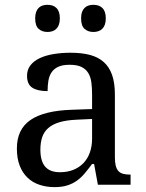

<svg xmlns="http://www.w3.org/2000/svg" viewBox="-20 -764 603 794"><path d="M147 -145Q147 -98.1 166.7 -75Q186.5 -51.8 228 -51.8Q258.3 -51.8 283 -61.5Q307.6 -71.3 325 -89.4Q342.3 -107.4 351.6 -133.3Q360.8 -159.2 360.8 -190.9V-272L296.9 -269Q254.4 -267.1 225.8 -258.5Q197.3 -250 179.7 -234.6Q162.1 -219.2 154.5 -196.8Q147 -174.3 147 -145ZM268.1 -496.1Q239.3 -496.1 221.4 -488Q203.6 -480 193.6 -465.3Q183.6 -450.7 180.2 -430.7Q176.8 -410.6 176.8 -387.2Q135.3 -387.2 113.5 -401.4Q91.8 -415.5 91.8 -450.2Q91.8 -476.1 106 -494.1Q120.1 -512.2 144.8 -523.7Q169.4 -535.2 202.1 -540.5Q234.9 -545.9 272 -545.9Q317.9 -545.9 352.1 -536.9Q386.2 -527.8 409.2 -507.3Q432.1 -486.8 443.6 -453.9Q455.1 -420.9 455.1 -373V-113.8Q455.1 -92.8 458.5 -79.1Q461.9 -65.4 469.2 -57.1Q476.6 -48.8 488.5 -45.4Q500.5 -42 517.1 -42H520V0H384.8L369.1 -85.9H360.8Q345.2 -64.9 330.6 -47.4Q315.9 -29.8 298.3 -17.1Q280.8 -4.4 258.5 2.7Q236.3 9.8 205.1 9.8Q171.9 9.8 143.3 0.2Q114.7 -9.3 94 -29.1Q73.2 -48.8 61.5 -78.9Q49.8 -108.9 49.8 -149.9Q49.8 -229.5 106.4 -268.1Q163.1 -306.6 277.8 -310.1L360.8 -313V-373Q360.8 -399.9 357.9 -422.6Q355 -445.3 345.2 -461.7Q335.4 -478 317.1 -487.1Q298.8 -496.1 268.1 -496.1ZM125.5 -688Q125.5 -703.6 129.4 -714.4Q133.3 -725.1 140.1 -731.7Q147 -738.3 156.2 -741.2Q165.5 -744.1 176.3 -744.1Q187 -744.1 196.3 -741.2Q205.6 -738.3 212.6 -731.7Q219.7 -725.1 223.6 -714.4Q227.5 -703.6 227.5 -688Q227.5 -672.9 223.6 -662.1Q219.7 -651.4 212.6 -644.5Q205.6 -637.7 196.3 -634.8Q187 -631.8 176.3 -631.8Q154.3 -631.8 139.9 -644.5Q125.5 -657.2 125.5 -688ZM315.4 -688Q315.4 -703.6 319.3 -714.4Q323.2 -725.1 330.1 -731.7Q336.9 -738.3 346.2 -741.2Q355.5 -744.1 366.2 -744.1Q377 -744.1 386.2 -741.2Q395.5 -738.3 402.6 -731.7Q409.7 -725.1 413.6 -714.4Q417.5 -703.6 417.5 -688Q417.5 -672.9 413.6 -662.1Q409.7 -651.4 402.6 -644.5Q395.5 -637.7 386.2 -634.8Q377 -631.8 366.2 -631.8Q344.2 -631.8 329.8 -644.5Q315.4 -657.2 315.4 -688Z"/></svg>

Font: Droid-TTFautohint Serif
Style: Regular
Weight: 400
Foundry: Ascender Corporation
Version: Version 1.00; ttfautohint (v1.00rc1.4-1a1c-dirty) -l 8 -r 50